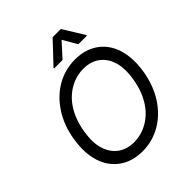

<svg xmlns="http://www.w3.org/2000/svg" viewBox="-255 -1103 1271 1271"><g transform="rotate(-45 380.5 -468.0)"><path d="M75.3 -369.3Q84.5 -427.2 102.8 -475.5Q121.1 -523.8 148.8 -565.7Q175.1 -605.5 207.9 -637.3Q240.8 -669 279.1 -691.2Q317.5 -713.4 361.2 -725.3Q404.8 -737.2 453.1 -737.2Q546.2 -737.2 612.9 -691.1Q646 -668.3 669.7 -635.3Q693.5 -602.3 707 -560Q720.5 -517.8 723 -467Q725.5 -416.2 715.9 -358Q696.7 -244.7 642.4 -161.9Q616.5 -122.5 583.8 -90.7Q551.1 -58.9 512.8 -36.6Q474.4 -14.2 430.9 -2.1Q387.4 9.9 339.5 9.9Q245.7 9.9 179 -36.6Q146 -59.7 122 -92.7Q98 -125.7 84.3 -167.8Q70.7 -209.9 68.2 -260.5Q65.7 -311.1 75.3 -369.3ZM163.7 -201.3Q174 -169.4 191.1 -145.4Q208.1 -121.4 231 -105.1Q253.9 -88.8 282 -80.6Q310 -72.4 342.3 -72.4Q409.4 -72.4 470.2 -106.9Q500.4 -123.9 526.5 -149.1Q552.6 -174.4 573.5 -207.4Q594.5 -240.4 609.4 -280.9Q624.3 -321.4 632.1 -369.3Q647.7 -464.5 627.5 -525.9Q617.5 -557.9 600.5 -581.9Q583.5 -605.8 560.5 -622.2Q537.6 -638.5 509.4 -646.7Q481.2 -654.8 448.9 -654.8Q381.4 -654.8 321 -620.7Q290.8 -603.7 264.6 -578.5Q238.3 -553.3 217.5 -520.2Q196.7 -487.2 181.8 -446.6Q166.9 -405.9 159.1 -358Q143.5 -262.8 163.7 -201.3ZM312.5 -792.6 313.2 -798.3 452.4 -946H529.1L620 -798.3L619.3 -792.6H539.8L482.2 -892L392 -792.6Z"/></g></svg>

Font: Inter P
Style: Italic
Weight: 400
Italic angle: -9.40001°
Designer: Rasmus Andersson
Foundry: rsms
Version: Version 3.018;git-588b23468